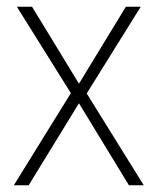

<svg xmlns="http://www.w3.org/2000/svg" viewBox="-20 -549 469 569"><path d="M190 -273 21 0H65L214 -243L362 0H406L237 -272L397 -529H353L214 -301L75 -529H30Z"/></svg>

Font: Noto Sans Malayalam SemiCondensed ExtraLight
Style: Regular
Weight: 200
Width: 4
Designer: Jelle Bosma - Monotype Design Team
Foundry: Monotype Imaging Inc.
Version: Version 2.104